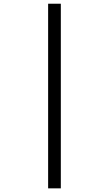

<svg xmlns="http://www.w3.org/2000/svg" viewBox="-20 -780 591 1042"><path d="M241.2 242.2H310.1V-759.8H241.2Z"/></svg>

Font: Samim
Style: Regular
Weight: 400
Foundry: DejaVu fonts team - Redesigned by Saber Rastikerdar
Version: Version 4.0.5